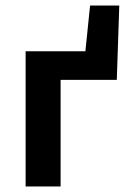

<svg xmlns="http://www.w3.org/2000/svg" viewBox="-20 -677 470 697"><path d="M73 0H200V-387H404L413 -657H307L290 -491H73Z"/></svg>

Font: Source Sans Pro SemBd
Style: Regular
Weight: 700
Designer: Paul D. Hunt
Foundry: Adobe Systems Incorporated
Version: Version 2.020;PS 2.0;hotconv 1.0.86;makeotf.lib2.5.63406